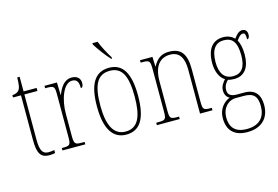

<svg xmlns="http://www.w3.org/2000/svg" viewBox="-121 -1029 2221 1534"><g transform="rotate(-15 989.5 -262.5)"><path d="M178 10C191 10 207 8 224 5V-20C206 -17 194 -15 176 -15C130 -15 108 -42 108 -138V-511H216V-536H108V-657H88C87 -605 84 -571 68 -552C58 -540 40 -532 14 -530V-511H80V-141C80 -27 107 10 178 10Z M286 0H475V-20H457C395 -20 388 -25 388 -97V-277C388 -390 431 -519 504 -519C549 -519 557 -486 557 -443C572 -443 578 -459 578 -481C578 -516 555 -544 508 -544C440 -544 409 -483 389 -432H387L384 -536H281V-516H288C355 -516 360 -511 360 -441V-97C360 -25 354 -20 293 -20H286Z M852 -606H858V-619C833 -657 799 -721 782 -766H739V-756C759 -721 817 -642 852 -606ZM813 10C925 10 983 -75 983 -267C983 -452 929 -542 816 -542C698 -542 643 -452 643 -267C643 -77 706 10 813 10ZM814 -15C716 -15 671 -104 671 -267C671 -434 710 -517 815 -517C917 -517 955 -435 955 -267C955 -107 919 -15 814 -15Z M1067 0H1256V-20H1247C1183 -20 1178 -25 1178 -95V-333C1178 -454 1227 -517 1314 -517C1394 -517 1424 -456 1424 -364V0H1527V-20H1520C1458 -20 1452 -25 1452 -95V-361C1452 -485 1411 -542 1312 -542C1246 -542 1209 -512 1179 -456H1177L1174 -536H1071V-516H1083C1143 -516 1150 -511 1150 -441V-95C1150 -25 1144 -20 1080 -20H1067Z M1753 241C1872 241 1937 172 1937 66C1937 -17 1900 -71 1810 -71H1749C1704 -71 1674 -85 1674 -126C1674 -163 1691 -185 1709 -203C1719 -199 1746 -196 1761 -196C1847 -196 1891 -259 1891 -363C1891 -423 1880 -459 1866 -485C1887 -516 1901 -529 1919 -529C1938 -529 1941 -513 1941 -476C1955 -476 1962 -489 1962 -512C1962 -536 1949 -557 1921 -557C1889 -557 1869 -529 1851 -505C1833 -525 1800 -542 1761 -542C1673 -542 1622 -483 1622 -362C1622 -295 1647 -238 1688 -214C1671 -196 1648 -167 1648 -131C1648 -92 1666 -71 1686 -62C1644 -46 1590 -1 1590 85C1590 180 1641 241 1753 241ZM1758 -220C1689 -220 1650 -269 1650 -364C1650 -472 1693 -517 1756 -517C1826 -517 1863 -477 1863 -365C1863 -265 1827 -220 1758 -220ZM1755 216C1650 216 1618 156 1618 85C1618 7 1668 -46 1734 -46H1801C1881 -46 1909 -9 1909 67C1909 156 1862 216 1755 216Z"/></g></svg>

Font: Noto Serif Bengali Condensed Thin
Style: Regular
Weight: 100
Width: 3
Designer: Juan Bruce, Universal Thirst, Indian Type Foundry and the Monotype Design Team.
Foundry: Monotype Imaging Inc.
Version: Version 2.003